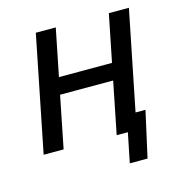

<svg xmlns="http://www.w3.org/2000/svg" viewBox="-95 -575 739 785"><g transform="rotate(-15 275.0 -182.5)"><path d="M112.3 0H27.8L126 -490.2H210.4L170.4 -290.5H395L435.1 -490.2H520L435.5 -69.8H477.5L434.1 125H358.9L384.3 0H336.9L380.9 -219.7H156.2Z"/></g></svg>

Font: Code New Roman
Style: Italic
Weight: 400
Italic angle: -11°
Monospace: yes
Designer: Sam Radian
Foundry: Code New Roman
Version: Version 1.508 October 19, 2014